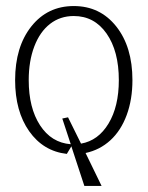

<svg xmlns="http://www.w3.org/2000/svg" viewBox="-20 -505 490 635"><path d="M30 -240Q30 -350 83.5 -417.5Q137 -485 224 -485Q311 -485 364.5 -417.5Q418 -350 418 -240Q418 -176 399 -124.5Q380 -73 345 -41Q310 -9 263 1L316 110H259L216 -21L201 4Q123 -5 76.5 -71Q30 -137 30 -240ZM214 -28 186 -113 205 -117 248 -30Q305 -40 339 -96.5Q373 -153 373 -240Q373 -336 332.5 -394Q292 -452 224 -452Q179 -452 145.5 -426Q112 -400 93.5 -351.5Q75 -303 75 -240Q75 -148 112.5 -90.5Q150 -33 214 -28Z"/></svg>

Font: Glametrix
Style: Light
Weight: 300
Designer: gluk
Foundry: gluk
Version: Version 0.40